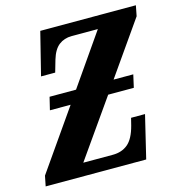

<svg xmlns="http://www.w3.org/2000/svg" viewBox="-106 -809 849 904"><g transform="rotate(-15 318.5 -357.0)"><path d="M6 0 16 -50 219 -341H118L133 -403H262L435 -652H307Q271 -652 245 -632Q219 -612 205 -565L188 -506H119L171 -714H637L627 -663L445 -403H541L527 -341H402L206 -62H350Q394 -62 423.5 -86.5Q453 -111 469 -172L478 -208H546L496 0Z"/></g></svg>

Font: Noto Serif ExtraCondensed ExtraBold
Style: Italic
Weight: 800
Width: 2
Italic angle: -12°
Designer: Monotype Design Team
Foundry: Monotype Imaging Inc.
Version: Version 2.013